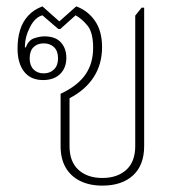

<svg xmlns="http://www.w3.org/2000/svg" viewBox="-20 -572 574 602"><path d="M301 10Q261 10 231.5 -4.5Q202 -19 186 -46.5Q170 -74 170 -114V-278Q198 -291 217.5 -306.5Q237 -322 249 -340Q261 -358 266.5 -378.5Q272 -399 272 -422Q272 -470 254.5 -491.5Q237 -513 217 -524L169 -481H163L113 -524Q90 -518 74 -487Q58 -456 58 -424L61 -423Q69 -446 87 -452Q105 -458 119 -458Q154 -458 171 -439Q188 -420 188 -391Q188 -359 168.5 -340Q149 -321 115 -321Q76 -321 55.5 -347.5Q35 -374 35 -420Q35 -452 43 -478Q51 -504 68.5 -523Q86 -542 113 -552L166 -505L219 -552Q255 -539 277.5 -507Q300 -475 300 -424Q300 -371 274 -330.5Q248 -290 198 -264V-114Q198 -65 226 -39.5Q254 -14 301 -14Q348 -14 376 -39.5Q404 -65 404 -114V-523L424 -548H432V-114Q432 -54 397 -22Q362 10 301 10ZM117 -342Q137 -342 149.5 -354.5Q162 -367 162 -389Q162 -412 149.5 -424Q137 -436 117 -436Q97 -436 85 -424Q73 -412 73 -389Q73 -367 85 -354.5Q97 -342 117 -342Z"/></svg>

Font: Noto Serif Thai Thin
Style: Regular
Weight: 250
Version: Version 2.001